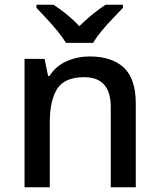

<svg xmlns="http://www.w3.org/2000/svg" viewBox="-20 -879 670 806"><path d="M356 -642Q450 -642 500 -595Q550 -548 550 -444V-93H445V-429Q445 -555 334 -555Q251 -555 220 -506Q189 -457 189 -365V-93H83V-632H167L182 -560H188Q214 -602 259.5 -622Q305 -642 356 -642ZM257 -699Q243 -722 221 -749Q199 -776 175 -801.5Q151 -827 133 -846V-859H205Q231 -842 259.5 -819Q288 -796 313 -769Q340 -796 368.5 -819Q397 -842 423 -859H496V-846Q478 -827 453.5 -801.5Q429 -776 406.5 -749Q384 -722 371 -699Z"/></svg>

Font: Noto Sans Kannada UI Medium
Style: Regular
Weight: 500
Designer: Jelle Bosma - Monotype Design Team
Foundry: Monotype Imaging Inc.
Version: Version 2.005; ttfautohint (v1.8.4.7-5d5b)